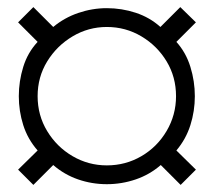

<svg xmlns="http://www.w3.org/2000/svg" viewBox="-20 -619 603 541"><path d="M74 -98 31 -141 86 -195Q58 -227 45.5 -266.5Q33 -306 33 -348Q33 -390 45.5 -430.5Q58 -471 86 -501L31 -556L74 -599L130 -543Q161 -569 200.5 -582.5Q240 -596 281 -596Q323 -596 362.5 -583Q402 -570 432 -543L488 -599L532 -556L477 -501Q504 -471 516.5 -430.5Q529 -390 529 -348Q529 -306 516.5 -266.5Q504 -227 477 -195L532 -141L489 -98L433 -154Q402 -127 362.5 -113.5Q323 -100 281 -100Q239 -100 200 -113.5Q161 -127 130 -154ZM281 -153Q334 -153 378.5 -179Q423 -205 449.5 -250Q476 -295 476 -348Q476 -402 449.5 -446Q423 -490 378.5 -516.5Q334 -543 281 -543Q229 -543 184.5 -516.5Q140 -490 113 -446Q86 -402 86 -348Q86 -294 113 -249.5Q140 -205 184.5 -179Q229 -153 281 -153Z"/></svg>

Font: Archivo ExtraCondensed ExtraLight
Style: Regular
Weight: 250
Width: 2
Designer: Hector Gatti
Foundry: Omnibus-Type
Version: Version 2.001